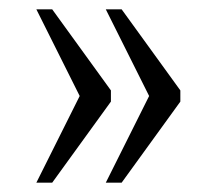

<svg xmlns="http://www.w3.org/2000/svg" viewBox="-20 -476 466 412"><path d="M207 -84H241L367 -258V-282L241 -456H207L300 -270ZM58 -84H92L218 -258V-282L92 -456H58L151 -270Z"/></svg>

Font: Noto Serif Armenian Condensed Light
Style: Regular
Weight: 300
Width: 3
Designer: Monotype Design Team
Foundry: Monotype Imaging Inc.
Version: Version 2.008